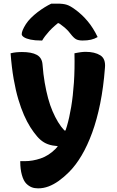

<svg xmlns="http://www.w3.org/2000/svg" viewBox="-20 -832 640 1052"><path d="M449 -548Q499 -548 529.5 -529Q560 -510 555 -460Q547 -354 529 -265Q511 -176 485 -105Q459 -34 427 20Q395 74 358 111Q330 139 302 159Q274 179 246 189.5Q218 200 189 200Q179 200 170 198.5Q161 197 153.5 194Q146 191 138.5 186Q131 181 124 174Q109 159 100 127Q91 95 91 55V51H97Q102 51 106.5 51Q111 51 116 51Q159 51 203 36Q247 21 284 -16Q301 -33 317 -64Q333 -95 346.5 -140.5Q360 -186 370 -246Q380 -306 385 -379.5Q390 -453 388 -540Q398 -542 406.5 -543.5Q415 -545 422 -546Q429 -547 436 -547.5Q443 -548 449 -548ZM100 -547Q153 -547 181.5 -531.5Q210 -516 213 -479Q217 -425 225 -379Q233 -333 243.5 -294Q254 -255 268 -222.5Q282 -190 298 -163.5Q314 -137 333 -117H367L336 -30H329Q294 -30 267.5 -35Q241 -40 221 -52Q201 -64 183 -85Q164 -107 146 -135.5Q128 -164 111.5 -201.5Q95 -239 80.5 -287.5Q66 -336 55 -398.5Q44 -461 38 -540Q47 -542 54.5 -543.5Q62 -545 69.5 -545.5Q77 -546 84.5 -546.5Q92 -547 100 -547ZM261 -812Q270 -812 277 -812Q284 -812 297 -812Q326 -812 345.5 -806Q365 -800 393 -779Q411 -766 428 -750Q445 -734 460.5 -715.5Q476 -697 489.5 -675.5Q503 -654 515 -629Q498 -619 478.5 -614.5Q459 -610 433 -610Q410 -610 397 -617Q384 -624 367 -646Q355 -663 335.5 -680Q316 -697 278 -721L333 -705H267L320 -723Q275 -689 250 -661.5Q225 -634 211 -610H205Q171 -610 147.5 -615Q124 -620 111.5 -628Q99 -636 99 -645Q99 -654 104.5 -667.5Q110 -681 122 -700Q133 -717 149.5 -733.5Q166 -750 185.5 -765Q205 -780 224.5 -792Q244 -804 261 -812Z"/></svg>

Font: Recursive Casual ExtraBold
Style: Regular
Weight: 800
Version: Version 1.047